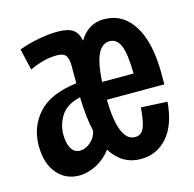

<svg xmlns="http://www.w3.org/2000/svg" viewBox="-82 -588 685 677"><g transform="rotate(-15 261.0 -250.0)"><path d="M245 -58Q224 -29 192 -12Q160 5 127 5Q78 5 47 -32Q16 -69 16 -133Q16 -202 60 -251Q104 -300 201 -312V-374Q201 -403 192 -414Q183 -425 160 -425Q113 -425 60 -400L42 -478Q77 -491 115 -498Q153 -505 184 -505Q221 -505 239 -493Q257 -481 263 -451Q295 -505 353 -505Q422 -505 461 -443Q500 -381 500 -264V-228V-229V-228H290Q293 -75 353 -75Q375 -75 385 -96.5Q395 -118 399 -171L495 -166Q488 -82 449.5 -38.5Q411 5 353 5Q284 5 245 -58ZM153 -79Q173 -79 191.5 -95Q210 -111 215 -135Q203 -185 201 -261Q150 -249 130 -217Q110 -185 110 -149Q110 -117 121 -98Q132 -79 153 -79ZM405 -293Q404 -368 391 -396.5Q378 -425 353 -425Q325 -425 309.5 -393.5Q294 -362 290 -293Z"/></g></svg>

Font: Piscolabis
Style: Regular
Weight: 400
Designer: Ariel Martín Pérez
Foundry: Tunera Type Foundry
Version: Version 1.000